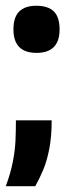

<svg xmlns="http://www.w3.org/2000/svg" viewBox="-35 -521 240 667"><path d="M-14.8 125.8Q2.5 78.5 9.8 40Q17.2 1.5 18.8 -32.8Q20.3 -67 20.3 -103H144.5Q144.5 -47 136.4 -4.8Q128.3 37.5 115.1 69.1Q101.8 100.7 87.5 125.8ZM92 -337.3Q51.7 -337.3 31.7 -357.8Q11.7 -378.3 11.7 -418.8Q11.7 -461.2 31.7 -481.1Q51.7 -501 91 -501Q132.3 -501 152.2 -481.1Q172 -461.2 172 -418.8Q172 -337.3 92 -337.3Z"/></svg>

Font: Bricolage Grotesque 96pt ExtraBold SemiCondensed
Style: Regular
Weight: 800
Width: 4
Version: Version 1.001;gftools[0.9.33.dev8+g029e19f]